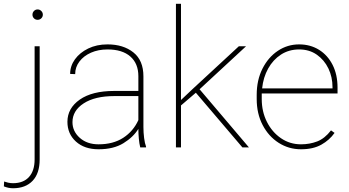

<svg xmlns="http://www.w3.org/2000/svg" viewBox="-90 -770 1822 1003"><path d="M79.6 -693.4Q79.6 -704.6 87.4 -712.6Q95.2 -720.7 106.4 -720.7Q117.7 -720.7 125.7 -712.6Q133.8 -704.6 133.8 -693.4Q133.8 -682.1 125.7 -674.3Q117.7 -666.5 106.4 -666.5Q95.2 -666.5 87.4 -674.3Q79.6 -682.1 79.6 -693.4ZM90.8 -528.3H117.2V63Q117.2 135.7 80.3 174.6Q43.5 213.4 -22 213.4Q-45.9 213.4 -69.8 203.6L-68.4 178.2Q-60.5 181.2 -48.1 184.1Q-35.6 187 -22 187Q32.2 187 61.5 154.5Q90.8 122.1 90.8 63Z M642.6 0Q637.7 -19 635.3 -45.7Q632.8 -72.3 632.8 -96.7Q606.4 -53.7 554.9 -22Q503.4 9.8 424.8 9.8Q351.1 9.8 306.6 -30.5Q262.2 -70.8 262.2 -133.8Q262.2 -204.6 326.9 -249.8Q391.6 -294.9 506.3 -294.9H632.8V-372.1Q632.8 -438 590.8 -474.9Q548.8 -511.7 471.7 -511.7Q423.8 -511.7 385.5 -494.9Q347.2 -478 325 -448.7Q302.7 -419.4 302.7 -382.8L276.4 -383.8Q276.4 -425.3 301.5 -460.2Q326.7 -495.1 370.8 -516.6Q415 -538.1 471.7 -538.1Q554.2 -538.1 606.7 -496.3Q659.2 -454.6 659.2 -371.1V-106.4Q659.2 -78.1 662.8 -49.3Q666.5 -20.5 672.9 -4.4V0ZM424.8 -16.1Q501.5 -16.1 554 -50.3Q606.4 -84.5 632.8 -142.6V-268.1H507.8Q405.8 -268.1 347.2 -230Q288.6 -191.9 288.6 -131.8Q288.6 -84 326.7 -50Q364.7 -16.1 424.8 -16.1Z M1176.3 0 933.1 -285.6 932.1 -284.7 855.5 -219.2V0H829.1V-750H855.5V-247.6L917.5 -306.2L1157.7 -528.3H1195.3L952.6 -303.7L1210.4 0Z M1482.4 9.8Q1418.5 9.8 1365.7 -23.9Q1313 -57.6 1282 -116.9Q1251 -176.3 1251 -252.9V-274.4Q1251 -351.6 1281 -411.1Q1311 -470.7 1361.3 -504.4Q1411.6 -538.1 1472.7 -538.1Q1531.2 -538.1 1576.7 -509.8Q1622.1 -481.4 1647.7 -430.7Q1673.3 -379.9 1673.3 -312.5V-281.7H1277.3Q1277.3 -278.3 1277.3 -274.4V-252.9Q1277.3 -187 1304.4 -133.3Q1331.5 -79.6 1377.9 -47.9Q1424.3 -16.1 1482.4 -16.1Q1527.8 -16.1 1567.1 -31.2Q1606.4 -46.4 1639.2 -88.9L1657.7 -75.7Q1631.3 -38.1 1588.6 -14.2Q1545.9 9.8 1482.4 9.8ZM1472.7 -511.7Q1419.4 -511.7 1377.9 -484.9Q1336.4 -458 1310.8 -411.9Q1285.2 -365.7 1279.3 -308.1H1647V-314.5Q1647 -367.7 1625.5 -412.4Q1604 -457 1564.9 -484.4Q1525.9 -511.7 1472.7 -511.7Z"/></svg>

Font: Vazirmatn RD FD Thin
Style: Regular
Weight: 100
Designer: Saber Rastikerdar
Foundry: Saber Rastikerdar
Version: Version 33.003